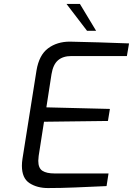

<svg xmlns="http://www.w3.org/2000/svg" viewBox="-20 -947 674 973"><path d="M91 -107Q91 -124 94 -143L165 -590Q178 -668 223.5 -702Q269 -736 334 -736Q478 -733 634 -727L623 -663H342Q299 -663 274 -641.5Q249 -620 241 -571L215 -403L537 -395L527 -334L203 -330L176 -157Q174 -139 174 -132Q174 -95 195 -81.5Q216 -68 256 -68H530L520 -4L452 -1Q432 0 360 3Q288 6 223 6Q168 6 129.5 -19Q91 -44 91 -107ZM317 -927H385L467 -791H421Z"/></svg>

Font: Exo
Style: Italic
Weight: 400
Italic angle: -9°
Designer: Natanael Gama
Foundry: Natanael Gama
Version: Version 1.500; ttfautohint (v1.6)